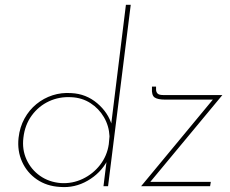

<svg xmlns="http://www.w3.org/2000/svg" viewBox="-20 -772 955 796"><path d="M229 3Q174 0 133 -28Q92 -56 71.5 -101.5Q51 -147 57 -201Q62 -245 81.5 -280.5Q101 -316 131 -340.5Q161 -365 198 -377Q235 -389 276 -386Q337 -383 383 -344Q429 -305 444 -252L439 -241L502 -752H522L428 0H409L424 -121L425 -106Q397 -54 343.5 -23Q290 8 229 3ZM232 -13Q280 -10 323 -30.5Q366 -51 395 -88.5Q424 -126 431 -174L434 -207Q432 -250 411 -286Q390 -322 355 -344.5Q320 -367 276 -369Q226 -372 183 -352Q140 -332 111.5 -293Q83 -254 77 -201Q71 -152 90 -110.5Q109 -69 146 -43Q183 -17 232 -13ZM665 -359Q634 -359 621 -368Q608 -377 610 -407V-413H627V-401Q627 -391 633 -384.5Q639 -378 656 -378H902L599 -13L591 -18H854L851 0H565L869 -367L874 -359Z"/></svg>

Font: Josefin Sans Thin Thin
Style: Italic
Weight: 250
Italic angle: -7°
Version: Version 2.000